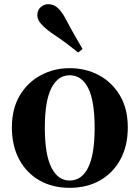

<svg xmlns="http://www.w3.org/2000/svg" viewBox="-20 -884 670 921"><path d="M314 17Q232 17 169.5 -18.5Q107 -54 72 -119.5Q37 -185 37 -273Q37 -362 74.5 -425.5Q112 -489 175.5 -523Q239 -557 314 -557Q391 -557 454 -523.5Q517 -490 555 -426.5Q593 -363 593 -273Q593 -184 557.5 -119Q522 -54 459.5 -18.5Q397 17 314 17ZM314 -18Q372 -18 403 -80.5Q434 -143 434 -271Q434 -400 403 -461.5Q372 -523 314 -523Q258 -523 226.5 -461.5Q195 -400 195 -271Q195 -143 226.5 -80.5Q258 -18 314 -18ZM376 -649 355 -632Q330 -652 302 -673.5Q274 -695 227 -726Q195 -749 177 -769.5Q159 -790 159 -811Q159 -836 175.5 -850Q192 -864 211 -864Q235 -864 253.5 -849Q272 -834 291 -801Q320 -746 339.5 -712Q359 -678 376 -649Z"/></svg>

Font: Noto Serif JP ExtraLight ExtraBold
Style: Regular
Weight: 800
Version: Version 2.003-H1;hotconv 1.1.1;makeotfexe 2.6.0